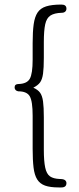

<svg xmlns="http://www.w3.org/2000/svg" viewBox="-20 -668 344 841"><path d="M126 -284Q146 -294 155.5 -307Q165 -320 168.5 -345Q172 -370 172 -415V-483Q172 -534 178 -561.5Q184 -589 201 -600Q218 -611 250 -612Q260 -612 265.5 -617Q271 -622 271 -630Q271 -648 249 -648Q207 -648 182 -640Q157 -632 144.5 -613Q132 -594 127.5 -561.5Q123 -529 123 -479V-407Q123 -345 110.5 -323Q98 -301 61 -300Q44 -300 44 -285Q44 -278 48.5 -273.5Q53 -269 60 -268Q98 -268 110.5 -246Q123 -224 123 -161V-16Q123 33 127 66Q131 99 143 118Q155 137 177.5 145Q200 153 237 153H249Q271 153 271 134Q271 126 264.5 121Q258 116 242 116Q214 115 199 104.5Q184 94 178 66Q172 38 172 -12V-154Q172 -199 168.5 -224Q165 -249 155.5 -262Q146 -275 126 -284Z"/></svg>

Font: Beiruti Light
Style: Regular
Weight: 300
Designer: Arlette Boutros
Foundry: Boutros
Version: Version 1.41